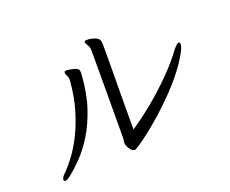

<svg xmlns="http://www.w3.org/2000/svg" viewBox="-109 -822 1217 1014"><g transform="rotate(-20 500.0 -314.5)"><path d="M460 -65Q460 -72 461.5 -77.5Q463 -83 463 -90Q463 -162 463.5 -238Q464 -314 464 -384Q464 -454 464 -506.5Q464 -559 464 -583Q464 -603 455 -616Q446 -629 446 -638V-639Q446 -645 461 -645Q483 -645 506 -636Q523 -629 527.5 -619Q532 -609 532 -595V-574Q532 -567 532 -529.5Q532 -492 531.5 -437Q531 -382 530.5 -321Q530 -260 530 -205.5Q530 -151 530 -116Q590 -156 654.5 -209Q719 -262 778 -321.5Q837 -381 880 -440Q902 -466 911 -466Q918 -466 918 -455Q918 -440 908 -421Q883 -372 845 -323Q807 -274 762.5 -228Q718 -182 674 -143Q630 -104 592.5 -74.5Q555 -45 530 -28.5Q505 -12 500 -12Q489 -12 479.5 -23Q470 -34 465 -46Q460 -58 460 -61ZM372 -486Q365 -380 338.5 -300.5Q312 -221 276 -163Q240 -105 201.5 -65.5Q163 -26 130 0Q110 16 99 16Q91 16 91 8Q91 -6 112 -25Q136 -49 166 -88.5Q196 -128 224.5 -184.5Q253 -241 274.5 -313Q296 -385 303 -473V-477Q303 -494 297 -502.5Q291 -511 291 -520Q291 -524 292 -526Q293 -530 305 -530Q315 -530 327.5 -527.5Q340 -525 347 -523Q360 -519 366 -513.5Q372 -508 372 -493Z"/></g></svg>

Font: Moon Stars Kai HW
Style: Regular
Weight: 400
Designer: GuiWonder
Version: Version 1.101